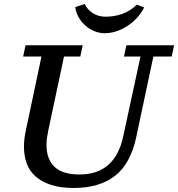

<svg xmlns="http://www.w3.org/2000/svg" viewBox="-20 -925 885 954"><path d="M657 -244 742 -644H833L845 -700H608L596 -644H678L592 -246C564.7 -120.7 492.3 -58 375 -58C319 -58 277.7 -70.7 251 -96C224.3 -121.3 211 -158 211 -206C211 -217.3 211.8 -228.7 213.5 -240C215.2 -251.3 217.3 -263.7 220 -277L298 -644H379L391 -700H107L95 -644H186L108 -275C102 -247 99 -220.7 99 -196C99 -166 103.5 -138.5 112.5 -113.5C121.5 -88.5 136 -67 156 -49C176 -31 201.7 -16.8 233 -6.5C264.3 3.8 302.3 9 347 9C431.7 9 499.8 -11.2 551.5 -51.5C603.2 -91.8 638.3 -156 657 -244ZM696 -888 660 -902C638 -880.7 613.8 -865.3 587.5 -856C561.2 -846.7 533.7 -842 505 -842C481 -842 459.8 -847.8 441.5 -859.5C423.2 -871.2 409.7 -886.3 401 -905L354 -890C356 -872.7 361.3 -856.2 370 -840.5C378.7 -824.8 389.7 -811 403 -799C416.3 -787 431.3 -777.5 448 -770.5C464.7 -763.5 481.7 -760 499 -760C522.3 -760 544.5 -764 565.5 -772C586.5 -780 605.5 -790.2 622.5 -802.5C639.5 -814.8 654.3 -828.5 667 -843.5C679.7 -858.5 689.3 -873.3 696 -888Z"/></svg>

Font: PT Serif Caption
Style: Italic
Weight: 400
Italic angle: -12°
Designer: A.Korolkova, O.Umpeleva, V.Yefimov
Foundry: ParaType Ltd
Version: Version 1.000W OFL